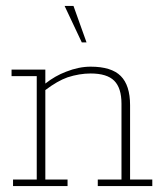

<svg xmlns="http://www.w3.org/2000/svg" viewBox="-20 -628 552 648"><path d="M24 0V-22H104V-371H19V-393H133V-346Q166 -372 203 -386Q246 -403 286 -403Q356 -403 387.5 -371.5Q419 -340 419 -273V-22H494V0H310V-22H390V-278Q390 -331 365.5 -355.5Q341 -380 286 -380Q248 -380 208 -367Q174 -355 133 -324V-22H208V0ZM256 -485 198 -608H228L272 -485Z"/></svg>

Font: Rokkitt SemiBold Thin
Style: Regular
Weight: 250
Version: Version 3.103